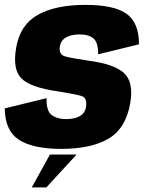

<svg xmlns="http://www.w3.org/2000/svg" viewBox="-20 -620 614 806"><path d="M237 5Q119.5 5 60.2 -32.8Q1 -70.5 0 -165L175.5 -208Q174 -154 197.2 -137Q220.5 -120 256.5 -120Q292.5 -120 314.5 -132.2Q336.5 -144.5 341 -170.5Q348 -210 319.8 -217.8Q291.5 -225.5 223 -236.5Q107 -253 69.5 -291.2Q32 -329.5 48 -420.5Q64.5 -516.5 139.2 -558Q214 -599.5 338 -599.5Q459 -599.5 511.2 -562.2Q563.5 -525 563.5 -434L392 -392Q392.5 -442 372.2 -458.8Q352 -475.5 314 -475.5Q279 -475.5 257 -462.8Q235 -450 231.5 -425.5Q225 -390.5 255 -382.8Q285 -375 350.5 -365.5Q460.5 -351 501.2 -312.8Q542 -274.5 526.5 -186Q508 -80 434.8 -37.5Q361.5 5 237 5ZM113.4 166.7 189.6 28.7H301.5L174.6 166.7Z"/></svg>

Font: Anybody ExtraBold
Style: Italic
Weight: 800
Italic angle: -10°
Designer: Tyler Finck
Foundry: Etcetera Type Company
Version: Version 1.010; ttfautohint (v1.8.3) -l 8 -r 50 -G 200 -x 14 